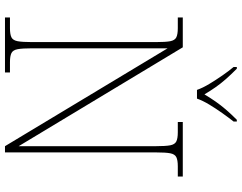

<svg xmlns="http://www.w3.org/2000/svg" viewBox="-120 -851 971 771"><g transform="rotate(90 365.5 -465.5)"><path d="M50 0V-20H93Q118 -20 130 -26Q142 -32 145.5 -51Q149 -70 149 -108V-606Q149 -645 145.5 -663.5Q142 -682 130 -688Q118 -694 93 -694H50V-714H170L567 -55V-606Q567 -645 563.5 -663.5Q560 -682 548 -688Q536 -694 511 -694H470V-714H689V-694H648Q623 -694 611 -688Q599 -682 595.5 -663.5Q592 -645 592 -606V0H567L174 -653V-108Q174 -70 177.5 -51Q181 -32 193 -26Q205 -20 230 -20H271V0ZM341 -771Q333 -794 317 -820.5Q301 -847 283 -873Q265 -899 249 -918V-931H256Q281 -906 298.5 -886Q316 -866 330 -846Q344 -826 359 -801Q374 -826 388 -846Q402 -866 419 -886Q436 -906 461 -931H468V-918Q453 -899 434.5 -873Q416 -847 400 -820.5Q384 -794 376 -771Z"/></g></svg>

Font: Noto Serif Kannada Thin
Style: Regular
Weight: 250
Version: Version 2.003